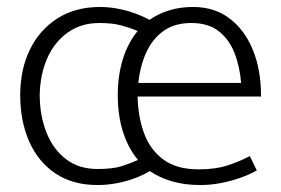

<svg xmlns="http://www.w3.org/2000/svg" viewBox="-20 -518 806 551"><path d="M729 -241H375Q376 -183 393.5 -135.5Q411 -88 449 -60Q487 -32 550 -32Q598 -32 632 -43Q666 -54 697 -70L717 -29Q696 -17 669 -7.5Q642 2 613 7.5Q584 13 555 13Q510 13 474 2.5Q438 -8 410 -27Q390 -15 365.5 -6Q341 3 314 8Q287 13 260 13Q189 13 139.5 -20Q90 -53 64 -111.5Q38 -170 38 -245Q38 -318 65.5 -375Q93 -432 144.5 -465Q196 -498 267 -498Q291 -498 316 -493.5Q341 -489 365 -480.5Q389 -472 409 -461Q433 -478 464.5 -488Q496 -498 534 -498Q596 -498 639.5 -464.5Q683 -431 706 -374Q729 -317 729 -245ZM377 -280H672Q668 -328 652.5 -367Q637 -406 607 -429Q577 -452 529 -452Q481 -452 449 -429Q417 -406 399.5 -367Q382 -328 377 -280ZM94 -246Q94 -187 113 -138.5Q132 -90 169 -61.5Q206 -33 260 -33Q303 -33 328.5 -41Q354 -49 376 -59Q347 -94 332.5 -141Q318 -188 318 -245Q318 -301 332.5 -348Q347 -395 375 -429Q354 -438 328.5 -445Q303 -452 265 -452Q212 -452 173.5 -424Q135 -396 115 -349.5Q95 -303 94 -246Z"/></svg>

Font: Catamaran ExtraLight
Style: Regular
Weight: 250
Designer: Pria Ravichandran
Version: Version 2.000